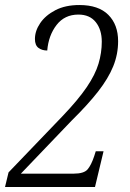

<svg xmlns="http://www.w3.org/2000/svg" viewBox="-26 -744 518 764"><path d="M-6 0 8 -58 223 -282Q285 -347 319 -397Q353 -447 366 -490.5Q379 -534 379 -578Q379 -626 355 -656Q331 -686 286 -686Q231 -686 199 -644.5Q167 -603 162 -543Q141 -543 127 -553.5Q113 -564 113 -589Q113 -621 134 -652Q155 -683 194.5 -703.5Q234 -724 290 -724Q366 -724 405 -685Q444 -646 444 -580Q444 -528 424.5 -480Q405 -432 364.5 -380Q324 -328 259 -264L57 -53H267Q308 -53 322.5 -70Q337 -87 349 -123L355 -142H386L352 0Z"/></svg>

Font: Noto Serif Condensed Light
Style: Italic
Weight: 300
Width: 3
Italic angle: -12°
Designer: Monotype Design Team
Foundry: Monotype Imaging Inc.
Version: Version 2.014; ttfautohint (v1.8.4.7-5d5b)